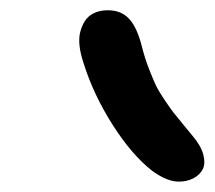

<svg xmlns="http://www.w3.org/2000/svg" viewBox="-20 -829 416 372"><path d="M326.2 -477.1Q303.7 -477.1 274.9 -498Q235.4 -528.8 198.2 -587.2Q161.1 -645.5 142.1 -706.1Q129.4 -744.1 135.5 -767.1Q141.6 -790 155.3 -799.6Q168.9 -809.1 189 -809.1Q214.8 -809.1 230.2 -792.5Q245.6 -775.9 254.9 -738.8Q260.3 -717.3 268.1 -697Q275.9 -676.8 281.7 -664.3Q287.6 -651.9 299.8 -634Q312 -616.2 316.4 -610.6Q320.8 -605 335.9 -586.7Q351.1 -568.4 353 -565.9Q369.6 -546.4 374 -529.1Q378.4 -511.7 372.6 -500.7Q366.7 -489.7 354.5 -483.4Q342.3 -477.1 326.2 -477.1Z"/></svg>

Font: Shantell Sans Irregular Bouncy
Style: Italic
Weight: 400
Italic angle: -11.31°
Designer: Stephen Nixon, Anya Danilova, Shantell Martin
Foundry: Arrow Type
Version: Version 1.006;[9816181b4]